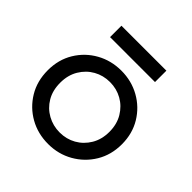

<svg xmlns="http://www.w3.org/2000/svg" viewBox="-170 -757 894 894"><g transform="rotate(45 277.0 -309.5)"><path d="M277 6Q209 6 154 -25Q99 -56 66 -110.5Q33 -165 33 -236Q33 -306 66 -360.5Q99 -415 154.5 -446Q210 -477 277 -477Q344 -477 399.5 -446Q455 -415 488 -360.5Q521 -306 521 -236Q521 -166 488 -111.5Q455 -57 399.5 -25.5Q344 6 277 6ZM277 -70Q321 -70 357.5 -90.5Q394 -111 416.5 -148.5Q439 -186 439 -236Q439 -286 416.5 -323.5Q394 -361 357.5 -381.5Q321 -402 277 -402Q233 -402 196.5 -381.5Q160 -361 137.5 -323.5Q115 -286 115 -236Q115 -185 137 -148Q159 -111 196 -90.5Q233 -70 277 -70ZM129 -550V-625H425V-550Z"/></g></svg>

Font: Lil Grotesk Medium
Style: Regular
Weight: 500
Designer: Bastien Sozeau
Foundry: NBR — Bastien Sozeau
Version: Version 3.003; ttfautohint (v1.8.4.7-5d5b);gftools[0.9.33]